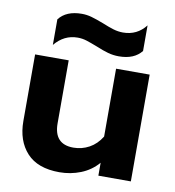

<svg xmlns="http://www.w3.org/2000/svg" viewBox="-80 -764 775 850"><g transform="rotate(10 307.5 -339.0)"><path d="M117 -650Q150 -693 220 -693Q242 -693 263.5 -687Q285 -681 319 -668Q348 -656 369.5 -649.5Q391 -643 413 -643Q476 -643 515 -693V-578Q482 -536 413 -536Q388 -536 364.5 -542.5Q341 -549 310 -562Q279 -574 260 -580Q241 -586 220 -586Q159 -586 117 -535ZM47 -181V-480H198V-197Q198 -103 285 -103Q323 -103 356 -121Q389 -139 411 -175V-480H562V0H416V-58Q384 -21 338.5 -3Q293 15 243 15Q145 15 96 -38.5Q47 -92 47 -181Z"/></g></svg>

Font: Prompt SemiBold
Style: Regular
Weight: 600
Designer: Katatrad Team
Foundry: CadsonDemak
Version: Version 1.000